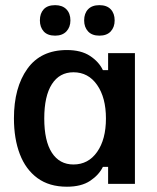

<svg xmlns="http://www.w3.org/2000/svg" viewBox="-20 -703 602 734"><path d="M235.8 10.8Q168.3 10.8 123.3 -22.1Q78.3 -55 55.8 -113.8Q33.3 -172.5 33.3 -250.8Q33.3 -368.3 84.6 -440Q135.8 -511.7 235.8 -511.7Q290 -511.7 324.2 -489.2Q358.3 -466.7 373.3 -435H393.3V-500H495.8V0H393.3V-65H373.3Q358.3 -34.2 324.6 -11.7Q290.8 10.8 235.8 10.8ZM260.8 -74.2Q317.5 -74.2 351.2 -122.1Q385 -170 385 -250Q385 -330 351.2 -378.3Q317.5 -426.7 260.8 -426.7Q207.5 -426.7 178.3 -381.2Q149.2 -335.8 149.2 -250Q149.2 -164.2 178.3 -119.2Q207.5 -74.2 260.8 -74.2ZM190.8 -566.7Q161.7 -566.7 147.1 -582.9Q132.5 -599.2 132.5 -625Q132.5 -651.7 147.1 -667.5Q161.7 -683.3 190.8 -683.3Q218.3 -683.3 233.8 -667.5Q249.2 -651.7 249.2 -625Q249.2 -599.2 233.8 -582.9Q218.3 -566.7 190.8 -566.7ZM360 -566.7Q331.7 -566.7 316.7 -582.9Q301.7 -599.2 301.7 -625Q301.7 -651.7 316.7 -667.5Q331.7 -683.3 360 -683.3Q388.3 -683.3 403.3 -667.5Q418.3 -651.7 418.3 -625Q418.3 -599.2 403.3 -582.9Q388.3 -566.7 360 -566.7Z"/></svg>

Font: Familjen Grotesk GF Medium
Style: Regular
Weight: 500
Designer: Anders Wikstroem, Jonas Baeckman, Matilda Gysing, Kristian Moeller
Foundry: Familjen STHLM AB
Version: Version 2.000; Beta; Release 4; Build 6